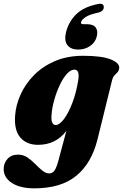

<svg xmlns="http://www.w3.org/2000/svg" viewBox="-69 -778 671 1048"><path d="M463.5 -18.5Q431.5 112 348 181Q264.5 250 118 250Q41 250 -4 220.8Q-49 191.5 -49 144.5Q-49 112.5 -28 89.2Q-7 66 29.5 66Q58 66 80.8 81.5Q103.5 97 123.2 117.2Q143 137.5 161.8 153Q180.5 168.5 200 168.5Q217 168.5 228 153.5Q239 138.5 249.5 99.5L293.5 -64Q236 12.5 138.5 12.5Q76 12.5 41.8 -27.5Q7.5 -67.5 13.5 -147Q17.5 -204.5 43.5 -262.2Q69.5 -320 116.5 -367.8Q163.5 -415.5 230.8 -444.5Q298 -473.5 385 -473.5Q488 -473.5 537 -453.2Q586 -433 581.5 -404.5Q579 -390 571.5 -382.5Q564 -375 555.5 -366.2Q547 -357.5 542.5 -339ZM212.5 -153.5Q209.5 -121 216.5 -108.2Q223.5 -95.5 234 -95.5Q255.5 -95.5 280 -128Q304.5 -160.5 325.5 -215.2Q346.5 -270 357.5 -336.5Q368 -398 337.5 -398Q317 -398 296.2 -375Q275.5 -352 257.8 -314.8Q240 -277.5 227.8 -235Q215.5 -192.5 212.5 -153.5ZM404.5 -646Q441 -646 454 -627Q467 -608 459 -578Q450.5 -545.5 422.2 -526.5Q394 -507.5 358 -507.5Q316.5 -507.5 298.2 -532.8Q280 -558 292 -605Q308 -663.5 349.2 -702.2Q390.5 -741 464 -755.5Q497 -763.5 497.5 -739.5Q497.5 -717 467.5 -709Q420 -699.5 398.5 -685Q377 -670.5 373.5 -657.5Q370.5 -646 385 -646Z"/></svg>

Font: Fraunces 72pt Soft Black
Style: Italic
Weight: 900
Italic angle: -16°
Version: Version 1.000;[b76b70a41]